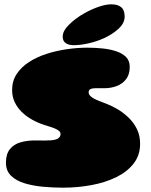

<svg xmlns="http://www.w3.org/2000/svg" viewBox="-20 -843 698 888"><path d="M271.5 25Q226 25 179.5 20.8Q133 16.5 94 4.8Q55 -7 31.2 -30Q7.5 -53 7.5 -90.5Q7.5 -131 26 -153.5Q44.5 -176 75 -184.8Q105.5 -193.5 141 -193.5Q146 -193.5 154.5 -193.5Q163 -193.5 171.2 -193.2Q179.5 -193 184.5 -193Q201.5 -193 215.2 -194Q229 -195 239 -198.2Q249 -201.5 254.5 -207.8Q260 -214 260 -224Q260 -230.5 254.8 -235.8Q249.5 -241 240 -245.8Q230.5 -250.5 217.5 -254.8Q204.5 -259 188.5 -264Q158 -273.5 130.5 -288.5Q103 -303.5 81.8 -324Q60.5 -344.5 48.2 -370.2Q36 -396 36 -426.5Q36 -468.5 57.2 -500.8Q78.5 -533 114.5 -556.2Q150.5 -579.5 195.8 -594Q241 -608.5 289.8 -615.5Q338.5 -622.5 384 -622.5Q419.5 -622.5 454 -619Q488.5 -615.5 517.2 -606Q546 -596.5 563 -579.2Q580 -562 580 -534Q580 -498.5 563.2 -476.8Q546.5 -455 519.8 -445Q493 -435 463 -435Q452.5 -435 445.8 -435Q439 -435 433.8 -435Q428.5 -435 421 -435Q414.5 -435 408.8 -434Q403 -433 398.8 -431Q394.5 -429 392.2 -425.5Q390 -422 390 -416.5Q390 -408 396 -401Q402 -394 412.8 -388Q423.5 -382 438.2 -376Q453 -370 471 -363.5Q496.5 -354 524 -337.8Q551.5 -321.5 575.2 -298.5Q599 -275.5 613.5 -245.5Q628 -215.5 628 -178Q628 -125 598 -86.5Q568 -48 517 -23.2Q466 1.5 402.5 13.2Q339 25 271.5 25ZM320 -634Q299 -634 284.5 -643.2Q270 -652.5 270 -674Q270 -700.5 300.5 -730.2Q331 -760 372.5 -783Q404 -800.5 436.8 -811.8Q469.5 -823 495 -823Q524.5 -823 540.5 -809.8Q556.5 -796.5 556.5 -766.5Q556.5 -736.5 529.2 -711Q502 -685.5 462.5 -667Q428.5 -651.5 390.5 -642.8Q352.5 -634 320 -634Z"/></svg>

Font: Gluten Black
Style: Regular
Weight: 900
Designer: Tyler Finck
Foundry: Etcetera Type Company
Version: Version 1.300